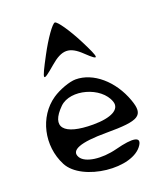

<svg xmlns="http://www.w3.org/2000/svg" viewBox="-197 -1240 1195 1398"><g transform="rotate(-20 401.0 -541.5)"><path d="M103 -124C190 44 577 86 669 -62C704 -118 644 -130 503 -93C379 -61 257 -78 225 -132C187 -196 273 -229 476 -229C732 -229 775 -256 728 -388C668 -556 533 -671 397 -671C349 -671 265 -640 212 -604C64 -503 16 -292 103 -124ZM238 -525C333 -618 556 -556 600 -424C622 -359 547 -318 406 -318C177 -318 110 -399 238 -525ZM256 -913C162 -737 164 -727 278 -825C375 -909 434 -909 521 -825C613 -737 615 -754 534 -913C480 -1019 416 -1112 397 -1112C378 -1112 312 -1019 256 -913Z"/></g></svg>

Font: Venom Sans
Style: Regular
Weight: 400
Version: Version 1.001